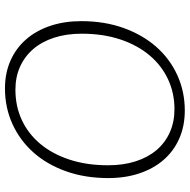

<svg xmlns="http://www.w3.org/2000/svg" viewBox="-16 -740 763 772"><g transform="rotate(90 366.0 -354.5)"><path d="M696.5 -408Q696.5 -314.5 669.2 -238Q642 -161.5 593.5 -107Q545 -52.5 479 -22.5Q413 7.5 336 7.5Q274 7.5 224 -14.8Q174 -37 138.8 -77.5Q103.5 -118 84.5 -174.5Q65.5 -231 65.5 -299.5Q65.5 -392.5 93 -469.2Q120.5 -546 168.8 -600.8Q217 -655.5 282.8 -685.5Q348.5 -715.5 425 -715.5Q487.5 -715.5 537.8 -693.2Q588 -671 623.2 -630.5Q658.5 -590 677.5 -533.2Q696.5 -476.5 696.5 -408ZM645 -407Q645 -468.5 629.2 -517.8Q613.5 -567 584 -601.8Q554.5 -636.5 512.8 -655.2Q471 -674 419.5 -674Q354.5 -674 299 -648Q243.5 -622 202.8 -573.5Q162 -525 139 -456Q116 -387 116 -301Q116 -239.5 132 -190.2Q148 -141 177.5 -106.5Q207 -72 248.5 -53.2Q290 -34.5 341.5 -34.5Q407.5 -34.5 463 -60.2Q518.5 -86 559 -134.5Q599.5 -183 622.2 -251.8Q645 -320.5 645 -407Z"/></g></svg>

Font: Lato TR Light
Style: Italic
Weight: 300
Italic angle: -12°
Designer: Lukasz Dziedzic
Foundry: Lukasz Dziedzic
Version: Version 1.104 2013